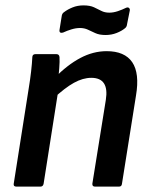

<svg xmlns="http://www.w3.org/2000/svg" viewBox="-20 -693 561 713"><path d="M333 0Q322 0 323 -11L373 -322Q386 -404 319 -404Q288 -404 254.5 -385.5Q221 -367 177 -326L182 -403Q230 -452 278 -477.5Q326 -503 376 -503Q443 -503 471 -462Q499 -421 485 -338L433 -11Q432 0 422 0ZM41 0Q29 0 31 -11L87 -367Q92 -397 95.5 -427.5Q99 -458 100 -480Q100 -492 112 -492H189Q200 -492 201 -481Q202 -465 200 -439.5Q198 -414 196 -394L197 -361L142 -11Q140 0 130 0ZM372 -563Q349 -563 334 -570Q319 -577 306 -583Q293 -589 277 -589Q262 -589 245.5 -584Q229 -579 214 -572Q207 -570 203.5 -572.5Q200 -575 201 -582L209 -632Q210 -643 218 -648Q231 -658 249.5 -665.5Q268 -673 290 -673Q314 -673 329 -666Q344 -659 356.5 -652.5Q369 -646 386 -646Q401 -646 417.5 -651.5Q434 -657 448 -664Q455 -667 459 -663.5Q463 -660 462 -654L452 -604Q451 -593 444 -588Q432 -578 413 -570.5Q394 -563 372 -563Z"/></svg>

Font: Sofia Sans Semi Condensed
Style: Bold Italic
Weight: 700
Italic angle: -9°
Version: Version 4.100